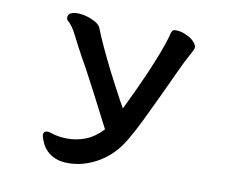

<svg xmlns="http://www.w3.org/2000/svg" viewBox="-79 -781 1159 943"><g transform="rotate(10 500.0 -310.0)"><path d="M722.7 -676.8Q745.1 -676.8 764.2 -669.9Q802.7 -656.2 820.8 -633.3Q831.1 -621.1 831.1 -610.4Q831.1 -601.6 819.3 -580.6Q794.4 -536.6 767.1 -476.6L708.5 -350.6Q677.7 -285.6 647 -221.9Q616.2 -158.2 586.9 -108.4Q539.1 -27.3 466.3 15.1Q393.6 57.6 315.4 57.6Q279.8 57.6 253.9 47.4Q227.1 36.6 210.2 19.8Q193.4 2.9 184.3 -15.9Q175.3 -34.7 170.9 -52.2Q170.4 -55.7 170.4 -58.1Q170.4 -66.9 175.8 -72.3Q179.2 -75.7 183.6 -76.4Q188 -77.1 190.9 -77.1Q199.7 -77.1 209 -73.7Q227.5 -66.4 249.3 -63.5Q271 -60.5 294.9 -60.5Q339.4 -60.5 383.8 -78.1Q426.3 -94.7 466.3 -137.2Q450.7 -166.5 430.9 -205.6Q411.1 -244.6 388.2 -288.6Q330.6 -397.9 321.3 -415.5Q314 -428.7 293.9 -463.9Q262.7 -521 239.3 -567.9Q216.3 -613.3 192.4 -632.8L190.4 -634.3Q188 -642.1 188 -647Q188 -657.2 194.8 -664.1Q200.2 -669.4 210.9 -672.4Q221.7 -675.3 234.6 -675.3Q247.6 -675.3 261.7 -672.9Q290.5 -667.5 317.4 -654.3Q346.2 -640.6 353 -621.1Q379.9 -551.3 443.8 -423.8Q478.5 -356 516.6 -285.6Q526.9 -266.6 534.7 -253.4Q586.4 -358.9 622.1 -441.4Q678.7 -572.8 697.3 -639.6Q702.6 -663.1 706.1 -668.5Q711.4 -676.8 722.7 -676.8Z"/></g></svg>

Font: Bakudai
Style: Bold
Weight: 700
Version: Version 1.48